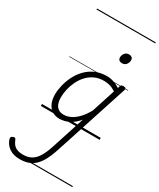

<svg xmlns="http://www.w3.org/2000/svg" viewBox="-449 -1092 1400 1692"><g transform="rotate(30 251.5 -245.5)"><path d="M72 500Q8 500 -34 471.5Q-76 443 -93 393Q-96 382 -93.5 373.5Q-91 365 -77 360Q-66 354 -58 357Q-50 360 -46 370Q-27 418 2.5 434.5Q32 451 77 451Q128 451 163 430.5Q198 410 223.5 368Q249 326 271 259L381 -80Q348 -40 314 -19Q280 2 250 9.5Q220 17 198 17Q154 17 122 -3.5Q90 -24 73.5 -62Q57 -100 57 -151Q57 -194 69 -244.5Q81 -295 105 -343.5Q129 -392 166.5 -431.5Q204 -471 256 -495Q308 -519 376 -519Q410 -519 444.5 -507.5Q479 -496 509 -476L514 -494Q518 -506 524.5 -510.5Q531 -515 545 -515Q563 -515 567.5 -507.5Q572 -500 568 -488L324 262Q297 344 264.5 396.5Q232 449 186 474.5Q140 500 72 500ZM212 -33Q246 -33 281 -49.5Q316 -66 350.5 -101.5Q385 -137 417 -194L494 -433Q460 -455 430.5 -462.5Q401 -470 374 -470Q319 -470 276.5 -449.5Q234 -429 203.5 -395Q173 -361 153.5 -319.5Q134 -278 124.5 -235.5Q115 -193 115 -155Q115 -117 125.5 -89.5Q136 -62 157.5 -47.5Q179 -33 212 -33ZM430 -683Q413 -683 401.5 -692Q390 -701 390 -719Q390 -743 405 -762.5Q420 -782 448 -782Q465 -782 476.5 -773Q488 -764 488 -745Q488 -722 473 -702.5Q458 -683 430 -683ZM0 471H598V481H0ZM0 -20H598V0H0ZM0 -505H598V-500H0ZM0 -991H598V-981H0Z"/></g></svg>

Font: Playwrite IE Guides
Style: Regular
Weight: 400
Designer: Veronika Burian, José Scaglione
Foundry: TypeTogether
Version: Version 1.003